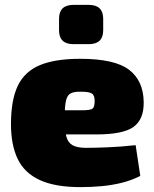

<svg xmlns="http://www.w3.org/2000/svg" viewBox="-20 -755 630 787"><path d="M309 -514Q450 -514 509 -469Q568 -424 569 -336Q570 -266 527.5 -235Q485 -204 375 -204H106V-303H316Q350 -303 359 -309.5Q368 -316 368 -341Q368 -365 356 -372Q344 -379 315 -379Q286 -380 271 -373Q256 -366 250.5 -342.5Q245 -319 245 -269Q245 -223 251.5 -197Q258 -171 277 -160Q296 -149 333 -149Q363 -149 417.5 -151Q472 -153 536 -160L555 -34Q520 -16 480 -6Q440 4 397.5 8Q355 12 310 12Q206 12 143 -17Q80 -46 52.5 -103.5Q25 -161 25 -246Q25 -345 53 -403.5Q81 -462 143.5 -488Q206 -514 309 -514ZM344 -735Q403 -735 403 -678V-631Q403 -574 344 -574H281Q222 -574 222 -631V-678Q222 -735 281 -735Z"/></svg>

Font: Exo 2 Black
Style: Regular
Weight: 900
Designer: Natanael Gama
Foundry: Natanael Gama
Version: Version 2.010